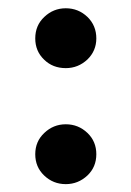

<svg xmlns="http://www.w3.org/2000/svg" viewBox="-20 -457 326 476"><path d="M67.4 -361.8Q67.4 -394 89.8 -415Q112.3 -436.5 143.1 -436.5Q174.3 -436.5 196.8 -415Q218.8 -393.6 218.8 -361.8Q218.8 -331.1 196.8 -309.6Q173.8 -288.1 143.1 -288.1Q110.8 -288.1 89.4 -309.1Q67.4 -330.1 67.4 -361.8ZM67.4 -74.7Q67.4 -106.4 89.8 -127.4Q112.3 -148.9 143.1 -148.9Q174.3 -148.9 196.8 -127.4Q218.8 -106.4 218.8 -74.7Q218.8 -43 196.8 -22Q173.8 -0.5 143.1 -0.5Q111.8 -0.5 89.4 -22Q67.4 -43 67.4 -74.7Z"/></svg>

Font: Vazirmatn UI FD NL Medium
Style: Regular
Weight: 500
Designer: Saber Rastikerdar
Foundry: Saber Rastikerdar
Version: Version 33.003